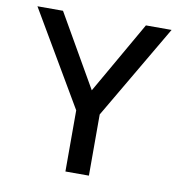

<svg xmlns="http://www.w3.org/2000/svg" viewBox="-77 -748 785 821"><g transform="rotate(10 315.5 -337.5)"><path d="M263.5 -260.5H359.5L602.5 -675H491L307 -354H315.5L131 -675H20ZM260.5 0H362.5V-320H260.5Z"/></g></svg>

Font: Anybody UltraCondensed Thin
Style: Regular
Weight: 400
Version: Version 1.111